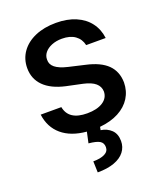

<svg xmlns="http://www.w3.org/2000/svg" viewBox="-139 -627 787 930"><g transform="rotate(-20 255.0 -162.0)"><path d="M260.7 -455.1Q231.4 -455.1 208 -445.6Q184.6 -436 171.6 -419.9Q158.7 -403.8 159.2 -383.8Q158.2 -359.9 178.5 -343.3Q198.7 -326.7 242.2 -316.4L326.2 -296.9Q399.4 -280.8 435.1 -245.4Q470.7 -210 471.7 -153.3Q471.2 -109.4 449.5 -74.5Q427.7 -39.6 386.7 -17.8Q345.7 3.9 289.1 9.3L286.1 25.4Q318.8 30.3 340.1 51Q361.3 71.8 361.3 108.4Q361.3 139.6 343 163.3Q324.7 187 289.1 200Q253.4 212.9 203.1 212.9L201.2 155.3Q238.8 155.3 260.5 144.3Q282.2 133.3 282.2 111.3Q282.2 89.4 265.6 79.3Q249 69.3 209 65.4L221.2 9.3Q141.6 2.4 94.7 -37.4Q47.9 -77.1 39.1 -144.5H145.5Q158.7 -73.2 253.9 -73.2Q304.7 -73.2 334.7 -92.5Q364.7 -111.8 365.2 -145.5Q364.3 -171.4 344.5 -188.5Q324.7 -205.6 283.2 -214.8L200.2 -232.4Q128.4 -248.5 91.6 -285.6Q54.7 -322.8 54.7 -377.9Q54.7 -424.8 80.3 -460.9Q106 -497.1 152.3 -517.1Q198.7 -537.1 259.8 -537.1Q317.9 -537.1 361.6 -518.3Q405.3 -499.5 430.9 -465.3Q456.5 -431.2 461.9 -385.7H361.3Q354 -418.5 328.4 -436.8Q302.7 -455.1 260.7 -455.1Z"/></g></svg>

Font: WEMIX Pretendard Medium
Style: Regular
Weight: 500
Designer: Base glyphs from Inter by Rasmus Andersson; Hangeul glyphs from Noto Sans CJK(Source Han Sans) by Jang Soo-young and Kan
Foundry: Kil Hyung-jin
Version: Version 1.000